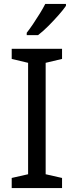

<svg xmlns="http://www.w3.org/2000/svg" viewBox="-20 -964 379 984"><path d="M298 0H40V-52L124 -71V-642L40 -662V-714H298V-662L214 -642V-71L298 -52ZM318 -934Q306 -916 281 -887.5Q256 -859 227.5 -830.5Q199 -802 175 -784H117V-796Q132 -815 149.5 -841Q167 -867 184 -894.5Q201 -922 212 -944H318Z"/></svg>

Font: Noto Sans Soyombo
Style: Regular
Weight: 400
Designer: Monotype Design Team
Foundry: Monotype Imaging Inc.
Version: Version 2.001; ttfautohint (v1.8.4.7-5d5b)